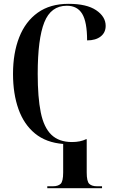

<svg xmlns="http://www.w3.org/2000/svg" viewBox="-20 -744 605 1003"><path d="M227 239V229H257Q283 229 296.5 216.5Q310 204 310 157V8Q221 1 163 -46.5Q105 -94 76.5 -174Q48 -254 48 -358Q48 -467 80.5 -549.5Q113 -632 177.5 -678Q242 -724 338 -724Q433 -724 482.5 -690.5Q532 -657 532 -609Q532 -574 506 -553.5Q480 -533 435 -533Q435 -629 409.5 -671.5Q384 -714 329 -714Q246 -714 211.5 -627.5Q177 -541 177 -358Q177 -235 193 -156.5Q209 -78 248.5 -40Q288 -2 356 -2Q400 -2 430 -17H433V157Q433 204 446.5 216.5Q460 229 486 229H513V239Z"/></svg>

Font: Noto Serif Display Condensed SemiBold
Style: Regular
Weight: 600
Width: 3
Designer: Monotype Design Team
Foundry: Monotype Imaging Inc.
Version: Version 2.009